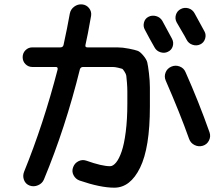

<svg xmlns="http://www.w3.org/2000/svg" viewBox="-20 -830 1040 890"><path d="M651.4 -692.4Q642.6 -708 647.5 -726.1Q652.3 -744.1 668 -752Q684.6 -760.7 703.6 -755.4Q722.7 -750 732.4 -733.4Q747.1 -706.1 777.3 -650.4Q786.1 -633.8 780.8 -615.7Q775.4 -597.7 757.8 -589.8Q742.2 -582 723.6 -587.9Q705.1 -593.8 696.3 -610.4Q688.5 -624 673.3 -651.4Q658.2 -678.7 651.4 -692.4ZM844.7 -646.5Q837.9 -660.2 821.8 -687Q805.7 -713.9 798.8 -726.6Q790 -743.2 795.4 -761.2Q800.8 -779.3 817.9 -788.1Q835 -796.9 853.5 -791.5Q872.1 -786.1 881.8 -768.6Q897.5 -740.2 927.7 -684.6Q936.5 -668.9 930.7 -650.4Q924.8 -631.8 907.7 -624Q890.6 -616.2 872.1 -622.6Q853.5 -628.9 844.7 -646.5ZM129.9 -519.5Q111.3 -519.5 98.1 -532.7Q85 -545.9 85 -564.9Q85 -584 98.1 -597.2Q111.3 -610.4 129.9 -610.4H259.8Q271.5 -610.4 274.4 -621.1Q292 -701.2 303.7 -767.6Q307.6 -787.1 324.2 -799.3Q340.8 -811.5 360.8 -809.6Q380.9 -807.6 393.1 -792Q405.3 -776.4 402.3 -756.8Q385.7 -662.1 376 -621.1Q374 -610.4 384.8 -610.4H450.2Q499 -610.4 523.4 -610.4Q547.9 -610.4 577.6 -604.5Q607.4 -598.6 618.7 -594.2Q629.9 -589.8 644.5 -572.3Q659.2 -554.7 662.6 -541Q666 -527.3 670.4 -491.2Q674.8 -455.1 674.8 -424.8Q674.8 -394.5 674.8 -335Q674.8 -145.5 629.4 -52.7Q584 40 509.8 40Q445.3 40 348.6 6.8Q330.1 0 320.8 -18.1Q311.5 -36.1 319.3 -55.7Q326.2 -74.2 344.2 -83Q362.3 -91.8 380.9 -85Q452.1 -59.6 490.2 -59.6Q503.9 -59.6 518.1 -76.7Q532.2 -93.8 543.9 -127.9Q555.7 -162.1 563 -219.7Q570.3 -277.3 570.3 -349.6Q570.3 -389.6 570.3 -406.7Q570.3 -423.8 568.4 -447.8Q566.4 -471.7 565.4 -479Q564.5 -486.3 557.1 -498Q549.8 -509.8 545.9 -511.2Q542 -512.7 527.3 -516.1Q512.7 -519.5 502.9 -519.5Q493.2 -519.5 469.7 -519.5H365.2Q354.5 -519.5 350.6 -509.8Q283.2 -237.3 183.6 2Q175.8 20.5 156.2 28.8Q136.7 37.1 117.7 30.3Q98.6 23.4 91.3 4.4Q84 -14.6 91.8 -34.2Q181.6 -254.9 247.1 -507.8Q249 -519.5 239.3 -519.5ZM839.8 -496.1Q900.4 -360.4 951.2 -216.8Q958 -197.3 948.7 -178.7Q939.5 -160.2 919.9 -154.3Q900.4 -148.4 881.8 -157.7Q863.3 -167 856.4 -186.5Q814.5 -304.7 748 -457Q740.2 -475.6 747.6 -494.1Q754.9 -512.7 773.9 -521Q793 -529.3 812.5 -522Q832 -514.6 839.8 -496.1Z"/></svg>

Font: Rounded-X Mgen+ 1m medium
Style: Regular
Weight: 500
Designer: [Source Han Sans]
Ryoko NISHIZUKA  (kana & ideographs); Paul D. Hunt (Latin, Greek & Cyrillic); Wenlong ZHANG  (bopomofo
Version: Version 1.059.20150602